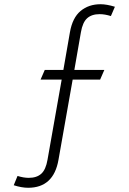

<svg xmlns="http://www.w3.org/2000/svg" viewBox="-20 -756 609 909"><path d="M45 121 63 77Q92 86 116 86Q154 86 175.5 66.5Q197 47 205 0L272 -379H172L192 -425H280L311 -603Q323 -672 361.5 -704Q400 -736 456 -736Q485 -736 524 -724L505 -680Q476 -689 452 -689Q414 -689 392.5 -669.5Q371 -650 363 -603L332 -425H474L454 -379H324L257 0Q234 133 113 133Q83 133 45 121Z"/></svg>

Font: Niramit ExtraLight
Style: Regular
Weight: 200
Designer: Katatrad Aksorn Co.,Ltd.
Foundry: Cadson Demak Co.,Ltd.
Version: Version 1.000; ttfautohint (v1.6)